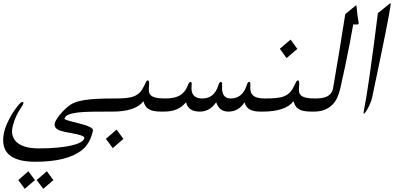

<svg xmlns="http://www.w3.org/2000/svg" viewBox="-116 -755 2507 1215"><path d="M221.7 384.8 157.7 439.9 116.2 384.3 180.7 328.6ZM105 384.8 40.5 439.9 0 384.3 63.5 328.6ZM581.5 -48.8Q517.1 -48.8 465.3 -48.1Q413.6 -47.4 376 -43Q338.4 -38.6 316.9 -29.3Q295.4 -20 292 -2.9Q290.5 2.9 383.8 25.9Q477.1 48.8 472.2 71.3Q454.1 156.2 398.9 197.8Q305.7 268.6 107.4 268.6Q-129.9 268.6 -90.3 82.5Q-85.9 62 -75.9 37.8Q-65.9 13.7 -53 -10.5Q-40 -34.7 -24.4 -57.1Q-8.8 -79.6 5.9 -96.2Q18.1 -109.9 26.9 -109.9Q33.7 -109.9 31.7 -101.1Q31.2 -97.2 28.6 -92Q25.9 -86.9 21 -79.6Q-1 -48.3 -15.1 -16.4Q-29.3 15.6 -36.6 48.3Q-43.5 80.6 -35.4 105.7Q-27.3 130.9 -6.1 148.4Q15.1 166 49.3 175Q83.5 184.1 128.4 184.1Q191.9 184.1 243.9 179.4Q295.9 174.8 333.5 166.3Q371.1 157.7 392.8 146Q414.6 134.3 417.5 119.6Q418.9 113.8 411.6 108.9Q404.3 104 391.6 100.1Q378.9 96.2 363 92.8Q347.2 89.4 330.8 86.4Q314.5 83.5 299.6 80.6Q284.7 77.6 274.4 74.7Q223.1 60.1 230.5 26.4Q232.4 15.6 241.9 0.2Q251.5 -15.1 265.1 -31.7Q278.8 -48.3 295.2 -64Q311.5 -79.6 327.6 -90.8Q341.8 -101.1 364 -108.9Q386.2 -116.7 418.7 -121.8Q451.2 -127 495.4 -129.4Q539.6 -131.8 599.1 -131.8H612.8Q619.6 -131.8 620.6 -119.1Q621.6 -106.4 618.2 -90.3Q616.2 -82.5 613.8 -75.2Q611.3 -67.9 608.4 -62Q605.5 -56.2 602.3 -52.5Q599.1 -48.8 595.2 -48.8Z M664.6 124 597.7 182.6 554.2 123.5 622.1 64.9ZM903.3 -48.8Q875 -48.8 855.7 -53Q836.4 -57.1 823.7 -65.2Q811 -73.2 803.7 -85.7Q796.4 -98.1 791.5 -114.3Q766.6 -81.5 717.3 -65.2Q668 -48.8 598.1 -48.8H584Q580.6 -48.8 578.9 -52.5Q577.1 -56.2 576.9 -62Q576.7 -67.9 577.1 -75.2Q577.6 -82.5 579.6 -90.3Q581.1 -98.1 583.7 -105.7Q586.4 -113.3 589.1 -119.1Q591.8 -125 595.2 -128.4Q598.6 -131.8 602.1 -131.8H606.9Q649.9 -131.8 680.2 -134.5Q710.4 -137.2 732.4 -146Q754.4 -154.8 769.5 -170.9Q784.7 -187 796.9 -213.4Q804.7 -229.5 808.8 -237.8Q813 -246.1 819.3 -246.1Q830.6 -246.1 827.1 -212.4Q824.7 -192.4 826.4 -177.2Q828.1 -162.1 838.4 -152.1Q848.6 -142.1 870.4 -137Q892.1 -131.8 930.2 -131.8H935.1Q938.5 -131.8 940.4 -128.4Q942.4 -125 942.6 -119.1Q942.9 -113.3 942.1 -105.7Q941.4 -98.1 939.9 -90.3Q938 -82.5 935.5 -75.2Q933.1 -67.9 930.4 -62Q927.7 -56.2 924.3 -52.5Q920.9 -48.8 917.5 -48.8Z M1531.2 -48.8Q1485.8 -48.8 1462.4 -63.5Q1439 -78.1 1431.2 -107.9Q1395 -48.8 1328.6 -48.8Q1271 -48.8 1252 -107.9Q1211.4 -48.8 1148.9 -48.8Q1074.2 -48.8 1061.5 -107.9Q1048.8 -93.3 1034.7 -82Q1020.5 -70.8 1003.4 -63.5Q986.3 -56.2 965.8 -52.5Q945.3 -48.8 919.9 -48.8H905.8Q902.3 -48.8 900.6 -52.5Q898.9 -56.2 898.7 -62Q898.4 -67.9 898.9 -75.2Q899.4 -82.5 901.4 -90.3Q902.8 -98.1 905.5 -105.7Q908.2 -113.3 910.9 -119.1Q913.6 -125 917 -128.4Q920.4 -131.8 923.8 -131.8H928.7Q960.9 -131.8 984.6 -137.2Q1008.3 -142.6 1025.1 -153.1Q1042 -163.6 1053.7 -179.4Q1065.4 -195.3 1072.8 -216.3Q1081.1 -236.8 1090.3 -236.8Q1099.1 -236.8 1096.7 -215.8Q1086.4 -131.8 1164.6 -131.8Q1240.2 -131.8 1266.1 -215.8Q1272.5 -236.8 1281.2 -236.8Q1291 -236.8 1289.6 -216.3Q1282.7 -131.8 1343.3 -131.8Q1418.9 -131.8 1445.3 -215.8Q1451.7 -236.8 1460.4 -236.8Q1469.7 -236.8 1468.3 -216.3Q1466.3 -195.3 1469.7 -179.4Q1473.1 -163.6 1483.4 -153.1Q1493.7 -142.6 1512 -137.2Q1530.3 -131.8 1558.1 -131.8H1563Q1566.4 -131.8 1568.4 -128.4Q1570.3 -125 1570.6 -119.1Q1570.8 -113.3 1570.1 -105.7Q1569.3 -98.1 1567.9 -90.3Q1565.9 -82.5 1563.5 -75.2Q1561 -67.9 1558.3 -62Q1555.7 -56.2 1552.2 -52.5Q1548.8 -48.8 1545.4 -48.8Z M1765.6 -445.8 1697.8 -387.2 1654.8 -446.3 1722.7 -504.4ZM1853 -48.8Q1824.7 -48.8 1805.4 -53Q1786.1 -57.1 1773.4 -65.2Q1760.7 -73.2 1753.4 -85.7Q1746.1 -98.1 1741.2 -114.3Q1716.3 -81.5 1667 -65.2Q1617.7 -48.8 1547.9 -48.8H1533.7Q1530.3 -48.8 1528.6 -52.5Q1526.9 -56.2 1526.6 -62Q1526.4 -67.9 1526.9 -75.2Q1527.3 -82.5 1529.3 -90.3Q1530.8 -98.1 1533.4 -105.7Q1536.1 -113.3 1538.8 -119.1Q1541.5 -125 1544.9 -128.4Q1548.3 -131.8 1551.8 -131.8H1556.6Q1599.6 -131.8 1629.9 -134.5Q1660.2 -137.2 1682.1 -146Q1704.1 -154.8 1719.2 -170.9Q1734.4 -187 1746.6 -213.4Q1754.4 -229.5 1758.5 -237.8Q1762.7 -246.1 1769 -246.1Q1780.3 -246.1 1776.9 -212.4Q1774.4 -192.4 1776.1 -177.2Q1777.8 -162.1 1788.1 -152.1Q1798.3 -142.1 1820.1 -137Q1841.8 -131.8 1879.9 -131.8H1884.8Q1888.2 -131.8 1890.1 -128.4Q1892.1 -125 1892.3 -119.1Q1892.6 -113.3 1891.8 -105.7Q1891.1 -98.1 1889.6 -90.3Q1887.7 -82.5 1885.3 -75.2Q1882.8 -67.9 1880.1 -62Q1877.4 -56.2 1874 -52.5Q1870.6 -48.8 1867.2 -48.8Z M2152.3 -619.6Q2154.8 -610.4 2153.3 -604.5Q2152.8 -602.1 2150.6 -601.1Q2148.4 -600.1 2140.6 -600.1H2119.1Q2110.4 -548.3 2097.9 -483.4Q2085.4 -418.5 2067.9 -334.5Q2066.9 -330.6 2064.7 -320.1Q2062.5 -309.6 2059.3 -295.4Q2056.2 -281.2 2052.7 -265.4Q2049.3 -249.5 2046.1 -235.4Q2043 -221.2 2040.5 -210Q2038.1 -198.7 2037.1 -193.8Q2029.8 -162.1 2017.3 -135.5Q2004.9 -108.9 1984.6 -89.6Q1964.4 -70.3 1936.3 -59.6Q1908.2 -48.8 1869.6 -48.8H1855.5Q1852.1 -48.8 1850.3 -52.5Q1848.6 -56.2 1848.4 -62Q1848.1 -67.9 1848.6 -75.2Q1849.1 -82.5 1851.1 -90.3Q1854.5 -106.4 1860.6 -119.1Q1866.7 -131.8 1873.5 -131.8H1878.4Q1932.1 -131.8 1958.3 -147Q1984.4 -162.1 1990.7 -191.9L1991.7 -196.8Q2012.2 -313.5 2031 -429.2Q2049.8 -544.9 2068.8 -665.5L2124 -710.9Q2136.2 -721.7 2138.7 -722.2Q2139.6 -720.7 2140.6 -711.7Q2141.6 -702.6 2143.1 -688.2Q2144.5 -673.8 2146.5 -656Q2148.4 -638.2 2152.3 -619.6Z M2238.8 -137.7Q2235.4 -122.1 2228 -104Q2220.7 -85.9 2212.6 -70.8Q2204.6 -55.7 2197.3 -45.7Q2189.9 -35.6 2186.5 -35.6Q2182.6 -35.6 2188 -63Q2214.4 -188 2275.4 -671.9L2343.8 -727.1Q2352.1 -733.9 2355.5 -734.9Q2357.4 -734.9 2354 -711.2Q2350.6 -687.5 2342.8 -646Q2335 -604.5 2323.7 -547.9Q2312.5 -491.2 2298.8 -424.8Q2285.2 -358.4 2269.8 -285.2Q2254.4 -211.9 2238.8 -137.7Z"/></svg>

Font: XB Kayhan
Style: Italic
Weight: 400
Italic angle: -12°
Designer: Behnam
Foundry: Irmug
Version: Version 7.300 2009